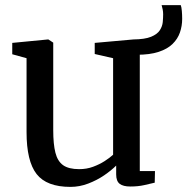

<svg xmlns="http://www.w3.org/2000/svg" viewBox="-20 -721 734 752"><path d="M490 9.5Q462.5 9.5 448.8 -1Q435 -11.5 435 -38V-72.5Q416 -53.5 387.8 -34.2Q359.5 -15 325.5 -2Q291.5 11 256 11Q162.5 11 123.2 -39.5Q84 -90 84 -203.5V-493L28 -508.5V-553L168 -566.5H169.5L188.5 -554V-211Q188.5 -156.5 197 -123Q205.5 -89.5 227.2 -74Q249 -58.5 290 -58.5Q319.5 -58.5 344.5 -67.8Q369.5 -77 389.8 -90Q410 -103 423 -115V-493L351 -509.5V-553L502.5 -566.5H504.5L527.5 -554V-51H587L586 -5.5Q569 -1.5 545 4Q521 9.5 490 9.5ZM515.5 -506.5 502 -566.5Q547.5 -567 571.8 -577Q596 -587 606 -602.5Q616 -618 617.5 -634.8Q619 -651.5 619 -665Q619 -674.5 617.2 -683.8Q615.5 -693 613 -701H688Q691 -693 692.2 -678Q693.5 -663 693.5 -647Q693.5 -619.5 684.8 -594Q676 -568.5 655.8 -548.8Q635.5 -529 601.2 -517.8Q567 -506.5 515.5 -506.5Z"/></svg>

Font: Merriweather 20pt
Style: Regular
Weight: 400
Version: Version 2.100